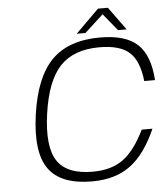

<svg xmlns="http://www.w3.org/2000/svg" viewBox="-59 -923 872 996"><g transform="rotate(-5 377.0 -425.0)"><path d="M659.7 -225.1H715.8Q658.7 -95.7 579.8 -37.8Q501 20 381.3 20Q217.8 20 154.8 -68.4Q91.8 -156.7 119.1 -350.1Q146.5 -543.9 234.1 -632.1Q321.8 -720.2 485.4 -720.2Q618.7 -720.2 680.7 -662.4Q742.7 -604.5 751 -475.1H694.8Q683.6 -581.1 634 -625.5Q584.5 -669.9 478 -669.9Q343.8 -669.9 272.9 -594.7Q202.1 -519.5 178.2 -350.1Q154.3 -180.2 203.9 -105Q253.4 -29.8 388.2 -29.8Q484.4 -29.8 546.1 -74.2Q607.9 -118.7 659.7 -225.1ZM627.4 -750H582.5L509.8 -838.9L412.6 -750H367.2L488.3 -870.1H540Z"/></g></svg>

Font: Fivo Sans Light
Style: Regular
Weight: 300
Designer: Alexander Slobzheninov
Foundry: Alexander Slobzheninov
Version: 1.0